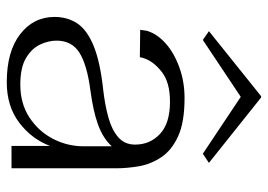

<svg xmlns="http://www.w3.org/2000/svg" viewBox="-132 -645 791 567"><g transform="rotate(90 263.5 -361.5)"><path d="M223 14Q132 14 81 -25.5Q30 -65 30 -127Q30 -165 49 -194Q68 -223 115.5 -242.5Q163 -262 247 -271Q290 -276 326.5 -286Q363 -296 385 -315Q407 -334 407 -365Q407 -409 375.5 -438.5Q344 -468 280 -468Q223 -468 192 -443.5Q161 -419 152 -391Q150 -386 149 -379L68 -380Q69 -385 69.5 -390Q70 -395 71 -400Q80 -430 108 -455Q136 -480 178.5 -495.5Q221 -511 270 -511Q341 -511 382.5 -492Q424 -473 444.5 -442Q465 -411 471 -376Q477 -341 477 -308V0H411V-114Q391 -60 342.5 -23Q294 14 223 14ZM230 -26Q286 -26 327 -53Q368 -80 390 -122.5Q412 -165 412 -213V-296Q388 -270 348 -255.5Q308 -241 247 -233Q171 -223 135.5 -200.5Q100 -178 100 -133Q100 -109 111.5 -84.5Q123 -60 151 -43Q179 -26 230 -26ZM98 -565 72 -583 264 -737H268L461 -583L434 -565L266 -677Z"/></g></svg>

Font: Panamera
Style: Regular
Weight: 400
Designer: Bastien Sozeau
Foundry: NBR — Bastien Sozeau
Version: Version 3.002; ttfautohint (v1.8.4.7-5d5b);gftools[0.9.33]